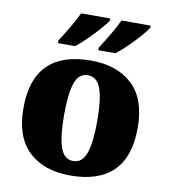

<svg xmlns="http://www.w3.org/2000/svg" viewBox="-86 -839 811 922"><g transform="rotate(10 320.0 -378.0)"><path d="M318 10Q189 10 115 -60Q41 -130 41 -271Q41 -412 112 -481.5Q183 -551 321 -551Q450 -551 524 -481.5Q598 -412 598 -271Q598 -130 527 -60Q456 10 318 10ZM320 -61Q365 -61 383 -114.5Q401 -168 401 -271Q401 -375 382.5 -427Q364 -479 319 -479Q274 -479 256.5 -427Q239 -375 239 -271Q239 -168 257 -114.5Q275 -61 320 -61ZM347 -619Q368 -651 392 -691.5Q416 -732 432 -766H574V-756Q564 -739 538.5 -710Q513 -681 483.5 -652.5Q454 -624 431 -606H347ZM150 -619Q171 -651 195 -691.5Q219 -732 235 -766H377V-756Q367 -739 341 -710Q315 -681 286 -652.5Q257 -624 234 -606H150Z"/></g></svg>

Font: Noto Serif Tamil Black
Style: Regular
Weight: 900
Designer: Indian Type Foundry, Tom Grace, and the Monotype Design Team
Foundry: Monotype Imaging Inc.
Version: Version 2.004; ttfautohint (v1.8.4.7-5d5b)